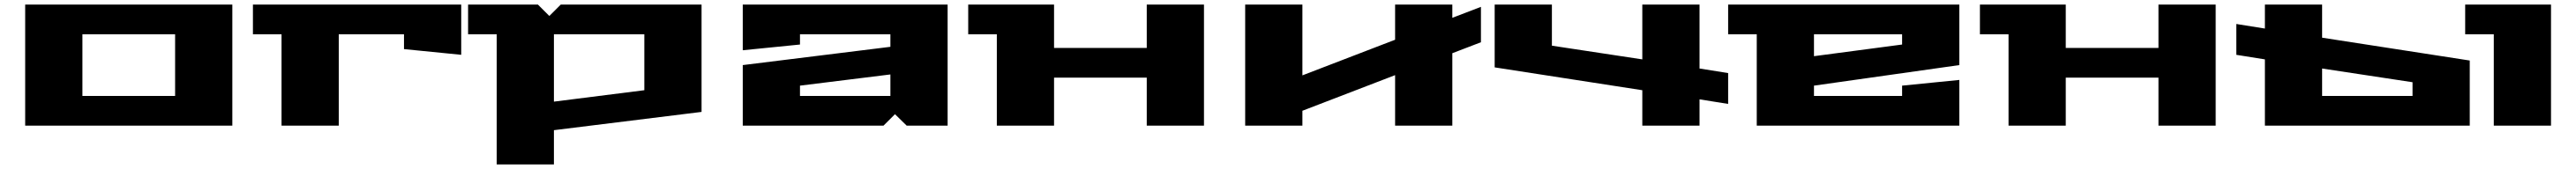

<svg xmlns="http://www.w3.org/2000/svg" viewBox="-20 -550 11255 740"><path d="M90 0V-530H995V0ZM340 -130H745V-400H340Z M1085 -400V-530H1995V-310L1745 -335V-400H1460V0H1210V-400Z M2025 -400V-530H2330L2380 -480L2430 -530H3045V-60L2400 20V170H2150V-400ZM2400 -105 2795 -155V-400H2400Z M3225 0V-265L3870 -345V-400H3475V-355L3225 -330V-530H4120V0H3941L3890 -50L3840 0ZM3475 -130H3870V-224L3475 -175Z M4210 -400V-530H4585V-340H4990V-530H5240V0H4990V-210H4585V0H4335V-400Z M5420 0V-530H5670V-220L6075 -376V-530H6325V-472L6450 -520V-365L6325 -317V0H6075V-221L5670 -65V0Z M6510 -255V-530H6760V-350L7155 -290V-530H7405V-250L7530 -230V-95L7405 -115V0H7155V-155Z M7530 -400V-530H8540V-265L7905 -175V-130H8290V-175L8540 -200V0H7655V-400ZM7905 -304 8290 -355V-400H7905Z M8630 -400V-530H9005V-340H9410V-530H9660V0H9410V-210H9005V0H8755V-400Z M9750 -310V-445L9875 -425V-530H10125V-385L10770 -285V0H9875V-290ZM10125 -130H10520V-190L10125 -250ZM10750 -400V-530H11125V0H10875V-400Z"/></svg>

Font: Stalin One
Style: Regular
Weight: 400
Designer: Jovanny Lemonad
Foundry: Alexey Maslov, Jovanny Lemonad
Version: Version 3.002; ttfautohint (v0.91) -l 8 -r 50 -G 200 -x 0 -w